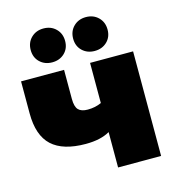

<svg xmlns="http://www.w3.org/2000/svg" viewBox="-114 -873 889 970"><g transform="rotate(-15 331.0 -388.0)"><path d="M609 -547H384V-337C362.7 -327 338.7 -322 312 -322C290 -322 273.8 -327.3 263.5 -338C253.2 -348.7 248 -367.7 248 -395V-547H23V-380C23 -302.7 42.3 -246.2 81 -210.5C119.7 -174.8 178.7 -157 258 -157C310 -157 352 -166.3 384 -185V0H609ZM136.5 -623.5C153.5 -607.2 175 -599 201 -599C227 -599 248.5 -607.2 265.5 -623.5C282.5 -639.8 291 -661 291 -687C291 -713 282.5 -734.3 265.5 -751C248.5 -767.7 227 -776 201 -776C175 -776 153.5 -767.7 136.5 -751C119.5 -734.3 111 -713 111 -687C111 -661 119.5 -639.8 136.5 -623.5ZM358.5 -623.5C375.5 -607.2 397 -599 423 -599C449 -599 470.5 -607.2 487.5 -623.5C504.5 -639.8 513 -661 513 -687C513 -713 504.5 -734.3 487.5 -751C470.5 -767.7 449 -776 423 -776C397 -776 375.5 -767.7 358.5 -751C341.5 -734.3 333 -713 333 -687C333 -661 341.5 -639.8 358.5 -623.5Z"/></g></svg>

Font: Montserrat Custom Black
Style: Regular
Weight: 900
Designer: Julieta Ulanovsky
Foundry: Julieta Ulanovsky
Version: Version 7.200